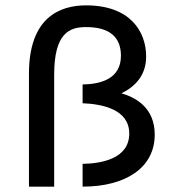

<svg xmlns="http://www.w3.org/2000/svg" viewBox="-20 -696 653 716"><path d="M433 -348C484 -373 525 -415 525 -485C525 -578 466 -676 301 -676C204 -676 88 -632 88 -421V0H182V-417C182 -573 239 -595 301 -595C387 -595 431 -559 431 -488C431 -401 354 -382 288 -381V-311C360 -308 462 -289 462 -198C462 -103 356 -86 288 -85V0C448 0 557 -70 557 -194C557 -293 488 -332 433 -348Z"/></svg>

Font: Maven Pro
Style: Medium
Weight: 500
Designer: Joe Prince
Foundry: Joe Prince
Version: Version 1.003